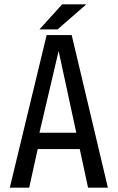

<svg xmlns="http://www.w3.org/2000/svg" viewBox="-20 -861 540 881"><path d="M161 -726 265 -841H376L244 -726ZM384 0 346 -177H153L114 0H25L194 -700H309L475 0ZM249 -627 161 -252H330Z"/></svg>

Font: Share Tech
Style: Regular
Weight: 400
Designer: Ralph du Carrois
Foundry: Carrois Type Design
Version: Version 1.100